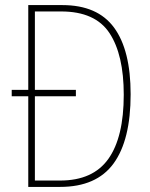

<svg xmlns="http://www.w3.org/2000/svg" viewBox="-20 -734 590 754"><path d="M225 -714Q363 -714 428 -625.5Q493 -537 493 -364Q493 -184 426 -92Q359 0 216 0H91V-356H26V-381H91V-714ZM220 -689H117V-381H278V-356H117V-25H216Q345 -25 405.5 -110Q466 -195 466 -362Q466 -519 410 -604Q354 -689 220 -689Z"/></svg>

Font: Noto Sans Bengali Condensed Thin
Style: Regular
Weight: 100
Width: 3
Designer: Joana Ranito - Universal Thirst; Jelle Bosma - Monotype Design Team
Foundry: Universal Thirst ehf.
Version: Version 3.000; ttfautohint (v1.8.4.7-5d5b)